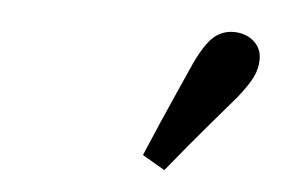

<svg xmlns="http://www.w3.org/2000/svg" viewBox="-31 -813 462 306"><g transform="rotate(5 200.0 -659.5)"><path d="M205 -566Q216 -592 227 -617.5Q238 -643 249.5 -668.5Q261 -694 272 -719Q281 -738 290 -750.5Q299 -763 309.5 -768.5Q320 -774 332 -774Q351 -774 364 -763Q377 -752 377 -734Q377 -719 370 -705Q363 -691 347 -671Q329 -650 311 -629Q293 -608 275.5 -587Q258 -566 241 -545Z"/></g></svg>

Font: Source Serif 4 Medium
Style: Italic
Weight: 500
Italic angle: -12°
Designer: Frank Grießhammer
Foundry: Adobe Systems Incorporated
Version: Version 4.004;hotconv 1.0.116;makeotfexe 2.5.65601